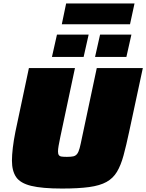

<svg xmlns="http://www.w3.org/2000/svg" viewBox="-20 -1081 845 1109"><path d="M338 8Q223 8 160 -7.5Q97 -23 73 -58.5Q49 -94 49 -153Q49 -185 54 -227.5Q59 -270 69 -320L147 -688H413L328 -288Q322 -259 318.5 -239Q315 -219 315 -206Q315 -192 320 -185Q325 -178 336.5 -176.5Q348 -175 367 -175Q390 -175 403.5 -178Q417 -181 425.5 -192Q434 -203 440 -225.5Q446 -248 454 -288L539 -688H805L726 -320Q709 -240 693.5 -183Q678 -126 655.5 -88.5Q633 -51 595 -30Q557 -9 495 -0.5Q433 8 338 8ZM529 -752 558 -881H739L710 -752ZM280 -752 309 -881H492L463 -752ZM337 -941 362 -1061H757L731 -941Z"/></svg>

Font: Saira Expanded Black
Style: Italic
Weight: 900
Width: 7
Italic angle: -12°
Designer: Hector Gatti with collaboration of the Omnibus-Type team
Foundry: Omnibus-Type
Version: Version 1.101